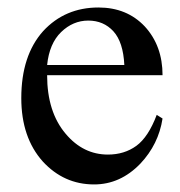

<svg xmlns="http://www.w3.org/2000/svg" viewBox="-20 -481 483 515"><path d="M106.4 -279.3Q106.4 -180.7 156.2 -122.1Q203.1 -66.4 269.5 -66.4Q313.5 -66.4 345.7 -89.8Q377.9 -113.3 400.4 -172.9L416 -163.1Q405.3 -93.8 356.4 -42Q302.7 13.7 232.4 13.7Q151.4 13.7 94.7 -47.9Q37.1 -112.3 37.1 -217.8Q37.1 -332 95.7 -397.5Q154.3 -460.9 244.1 -460.9Q320.3 -460.9 368.2 -410.2Q416 -358.4 416 -279.3ZM106.4 -306.6H313.5Q310.5 -368.2 284.2 -397Q257.8 -425.8 216.8 -425.8Q175.8 -425.8 144 -395Q112.3 -364.3 106.4 -306.6Z"/></svg>

Font: Menaion Unicode
Style: Regular
Weight: 400
Designer: Aleksandr Andreev
Foundry: Ponomar Technologies, Inc.
Version: 2.0